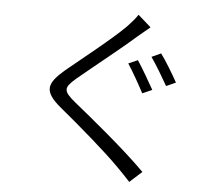

<svg xmlns="http://www.w3.org/2000/svg" viewBox="-57 -864 1115 988"><g transform="rotate(5 500.0 -369.5)"><path d="M636 -567 588 -546C614 -507 652 -439 673 -399L723 -421C702 -458 661 -530 636 -567ZM752 -612 704 -590C731 -552 768 -489 792 -447L841 -469C819 -509 778 -578 752 -612ZM686 -741 619 -800C608 -782 584 -755 566 -736C498 -667 344 -546 268 -483C180 -408 168 -367 262 -289C356 -212 508 -82 580 -8C604 16 626 39 646 61L709 4C602 -104 428 -246 334 -322C267 -377 268 -393 330 -446C405 -509 551 -624 620 -686C636 -699 666 -725 686 -741Z"/></g></svg>

Font: Noto Sans JP DemiLight
Style: Regular
Weight: 350
Designer: Ryoko NISHIZUKA 西塚涼子 (kana, bopomofo & ideographs); Paul D. Hunt (Latin, Greek & Cyrillic); Sandoll Communications 산돌커뮤니
Foundry: Adobe
Version: Version 2.004;hotconv 1.0.118;makeotfexe 2.5.65603